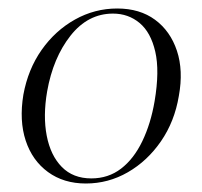

<svg xmlns="http://www.w3.org/2000/svg" viewBox="-20 -419 476 452"><path d="M182 13Q130 13 93 -14Q56 -41 40.5 -88Q25 -135 35 -196Q46 -256 78 -301.5Q110 -347 156.5 -373Q203 -399 256 -399Q309 -399 345 -372.5Q381 -346 396.5 -299.5Q412 -253 401 -193Q391 -133 359 -86.5Q327 -40 281 -13.5Q235 13 182 13ZM195 1Q235 1 265 -22Q295 -45 315 -86.5Q335 -128 344 -181Q356 -252 345.5 -297.5Q335 -343 308.5 -365Q282 -387 246 -387Q187 -387 146 -335Q105 -283 91 -204Q81 -146 90 -99.5Q99 -53 125.5 -26Q152 1 195 1Z"/></svg>

Font: Cormorant Garamond Light Light
Style: Italic
Weight: 300
Italic angle: -10°
Version: Version 4.001